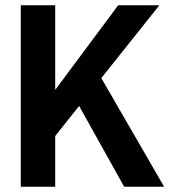

<svg xmlns="http://www.w3.org/2000/svg" viewBox="-20 -710 650 730"><path d="M189.9 -192.9V0H59.1V-689.9H189.9V-368.2L429.2 -689.9H585.9L365.2 -413.1L604 0H452.1L280.8 -307.1Z"/></svg>

Font: D-DIN-PRO
Style: Bold
Weight: 700
Designer: Charles Nix
Foundry: Datto Inc.
Version: Version 1.000;hotconv 1.0.109;makeotfexe 2.5.65596